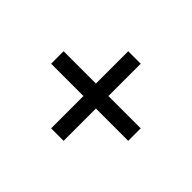

<svg xmlns="http://www.w3.org/2000/svg" viewBox="-101 -720 794 794"><g transform="rotate(45 296.0 -322.5)"><path d="M259 -286H70V-359H259V-548H332V-359H521V-286H332V-97H259Z"/></g></svg>

Font: ukorean85
Style: Book
Weight: 400
Designer: Jelle Bosma - Monotype Design Team
Foundry: Monotype Imaging Inc.
Version: Version 2.003